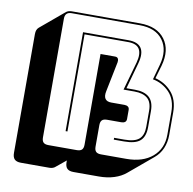

<svg xmlns="http://www.w3.org/2000/svg" viewBox="-90 -821 1040 1032"><g transform="rotate(10 429.5 -305.5)"><path d="M308 -90H298V-630H546Q597 -630 616 -602Q635 -574 620 -518L580 -374H626Q678 -374 704.5 -350.5Q731 -327 731 -276V-188Q731 -137 705 -113.5Q679 -90 617 -90H561V-100H617Q673 -100 697 -121Q721 -142 721 -188V-276Q721 -323 696.5 -343.5Q672 -364 626 -364H566L610 -520Q623 -569 607.5 -594.5Q592 -620 546 -620H308ZM411 -36V-531H490Q503 -531 507 -522.5Q511 -514 509 -503L476 -340Q470 -312 479.5 -298Q489 -284 513 -284H585Q597 -284 604.5 -278.5Q612 -273 612 -261V-212Q612 -200 604.5 -194.5Q597 -189 585 -189H507Q488 -189 479.5 -180.5Q471 -172 471 -153V-36Q471 -17 479.5 -8.5Q488 0 507 0H645Q735 0 787.5 -45Q840 -90 840 -166V-289Q840 -358 802.5 -397Q765 -436 712 -446L735 -529Q758 -612 718.5 -666Q679 -720 591 -720H220Q202 -720 193 -711Q184 -702 184 -684V-36Q184 -17 192.5 -8.5Q201 0 220 0H375Q394 0 402.5 -8.5Q411 -17 411 -36ZM332 64 277 109Q273 113 264.5 116Q256 119 246 119H91Q67 119 56 108Q45 97 45 73V-575Q45 -588 48.5 -597Q52 -606 59 -612L189 -721Q194 -725 202 -727.5Q210 -730 220 -730H591Q685 -730 727.5 -672.5Q770 -615 745 -526L724 -454Q777 -441 813.5 -400Q850 -359 850 -289V-166Q850 -126 835.5 -92.5Q821 -59 793 -36L663 73Q637 95 599.5 107Q562 119 516 119H378Q354 119 343 108Q332 97 332 73Z"/></g></svg>

Font: Bungee Shade
Style: Regular
Weight: 400
Designer: David Jonathan Ross
Foundry: David Jonathan Ross
Version: Version 1.000;PS 1.0;hotconv 1.0.72;makeotf.lib2.5.5900